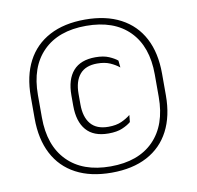

<svg xmlns="http://www.w3.org/2000/svg" viewBox="-75 -727 834 814"><g transform="rotate(-10 342.0 -319.5)"><path d="M342 10Q252 10 188.8 -23.5Q125.5 -57 92.5 -120.5Q59.5 -184 59.5 -273V-366.5Q59.5 -456 92.5 -519Q125.5 -582 188.8 -615.5Q252 -649 342 -649Q432 -649 495.2 -615.5Q558.5 -582 591.5 -519Q624.5 -456 624.5 -366.5V-273Q624.5 -184 591.5 -120.5Q558.5 -57 495.2 -23.5Q432 10 342 10ZM357.5 -156Q293.5 -156 261.8 -192.8Q230 -229.5 230 -298V-342.5Q230 -411 262 -447.5Q294 -484 358 -484Q392.5 -484 415.8 -474Q439 -464 452 -453L455 -423Q438.5 -436.5 415.8 -446.5Q393 -456.5 360.5 -456.5Q310.5 -456.5 285.8 -427.2Q261 -398 261 -343.5V-298Q261 -243.5 286 -213.8Q311 -184 362 -184Q395.5 -184 418.2 -194.2Q441 -204.5 457.5 -218L454.5 -188Q440.5 -176 417 -166Q393.5 -156 357.5 -156ZM342 -17Q462 -17 527.8 -84Q593.5 -151 593.5 -272V-368.5Q593.5 -489 527.8 -555.5Q462 -622 342 -622Q222.5 -622 156.5 -555.5Q90.5 -489 90.5 -368.5V-272Q90.5 -151 156.5 -84Q222.5 -17 342 -17Z"/></g></svg>

Font: Anek Gujarati Medium ExtraLight
Style: Regular
Weight: 250
Version: Version 1.003